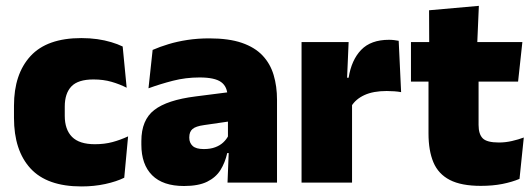

<svg xmlns="http://www.w3.org/2000/svg" viewBox="-20 -640 1866 673"><path d="M265.5 13.5Q145 13.5 87 -49.5Q29 -112.5 29 -227V-269.5Q29 -380.5 87 -443.5Q145 -506.5 265 -506.5Q294.5 -506.5 321 -502.8Q347.5 -499 370 -492.2Q392.5 -485.5 410 -477L424 -332.5Q399.5 -345 371 -353.2Q342.5 -361.5 307.5 -361.5Q253.5 -361.5 230.2 -337Q207 -312.5 207 -266.5V-234Q207 -186 232.5 -160.2Q258 -134.5 312.5 -134.5Q346.5 -134.5 374.2 -142Q402 -149.5 429 -162L415.5 -17Q388 -3.5 349 5Q310 13.5 265.5 13.5Z M777.5 0 782.5 -126 779 -130.5V-283.5L777.5 -301.5Q777.5 -336 755.2 -352.2Q733 -368.5 679.5 -368.5Q631 -368.5 586.2 -357Q541.5 -345.5 500.5 -330.5L515 -465Q540 -476 570.5 -485.2Q601 -494.5 637 -500Q673 -505.5 713.5 -505.5Q782 -505.5 827.8 -489.8Q873.5 -474 900.5 -445.2Q927.5 -416.5 939.2 -377Q951 -337.5 951 -290V0ZM625 12Q551 12 513.2 -25.8Q475.5 -63.5 475.5 -133V-145.5Q475.5 -219.5 520.8 -254.5Q566 -289.5 665.5 -302L791 -318L801.5 -217L695 -201.5Q666 -197.5 654.8 -187.8Q643.5 -178 643.5 -159V-157Q643.5 -139.5 655.2 -128.5Q667 -117.5 694.5 -117.5Q717.5 -117.5 734.2 -123.8Q751 -130 762.2 -140.5Q773.5 -151 780 -163.5L805 -103.5H776.5Q769 -70 752.8 -44Q736.5 -18 706 -3Q675.5 12 625 12Z M1211.5 -267.5 1160.5 -367.5H1202Q1212 -430 1246 -465.2Q1280 -500.5 1343.5 -500.5Q1353 -500.5 1361.2 -499.5Q1369.5 -498.5 1377.5 -497L1386 -317Q1376 -319 1362.2 -320Q1348.5 -321 1335.5 -321Q1288.5 -321 1257.5 -306.8Q1226.5 -292.5 1211.5 -267.5ZM1037 0V-492.5H1202L1195 -329.5H1214V0Z M1665.5 11.5Q1597 11.5 1556.8 -9.2Q1516.5 -30 1499.2 -71Q1482 -112 1482 -172V-436H1657.5V-202Q1657.5 -170 1672 -155.2Q1686.5 -140.5 1729 -140.5Q1752 -140.5 1774.8 -145.8Q1797.5 -151 1816 -158L1801 -13Q1775 -2 1741 4.8Q1707 11.5 1665.5 11.5ZM1420.5 -354V-492.5H1811L1796 -354ZM1484.5 -480.5 1484 -604 1658.5 -619.5 1652.5 -480.5Z"/></svg>

Font: Anek Gujarati ExtraBold
Style: Regular
Weight: 800
Version: Version 1.003